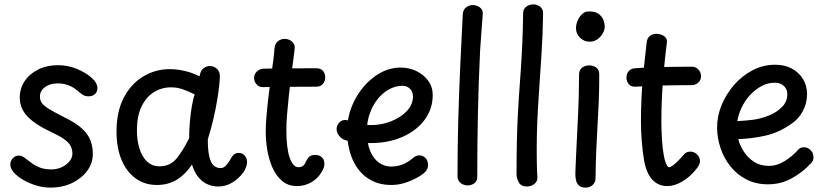

<svg xmlns="http://www.w3.org/2000/svg" viewBox="-20 -840 3769 875"><path d="M424 -438Q424 -422 413 -411.5Q402 -401 383 -401Q367 -401 355 -409.5Q343 -418 329 -430Q312 -444 290.5 -452Q269 -460 243 -460Q208 -460 185 -443Q162 -426 162 -400Q162 -384 170 -371.5Q178 -359 201.5 -344.5Q225 -330 272 -306Q343 -272 373 -233.5Q403 -195 403 -138Q403 -96 377.5 -61.5Q352 -27 308.5 -6Q265 15 209 15Q178 15 146 5.5Q114 -4 87 -19.5Q60 -35 43.5 -53.5Q27 -72 27 -90Q27 -107 38.5 -119Q50 -131 66 -131Q74 -131 82.5 -127Q91 -123 104 -112Q115 -103 129.5 -93Q144 -83 164.5 -75.5Q185 -68 213 -68Q252 -68 281 -90Q310 -112 310 -141Q310 -170 290 -191Q270 -212 216 -237Q139 -273 104.5 -310Q70 -347 70 -395Q70 -437 92.5 -470.5Q115 -504 154.5 -523.5Q194 -543 244 -543Q288 -543 329 -526.5Q370 -510 397 -486Q424 -462 424 -438Z M511 -240Q511 -332 544.5 -395.5Q578 -459 633.5 -492Q689 -525 754 -525Q778 -525 801 -521Q824 -517 846.5 -510Q869 -503 889 -492L894 -510Q898 -522 910 -530.5Q922 -539 935 -539Q955 -539 968.5 -526.5Q982 -514 982 -494Q982 -479 979 -450.5Q976 -422 969.5 -382.5Q963 -343 952.5 -298Q942 -253 927 -205Q927 -155 934 -126Q941 -97 954 -85.5Q967 -74 986 -74Q1000 -74 1012 -88Q1024 -102 1036 -124Q1041 -132 1048.5 -137.5Q1056 -143 1069 -143Q1085 -143 1095.5 -130.5Q1106 -118 1106 -102Q1106 -91 1101 -77.5Q1096 -64 1088 -53Q1068 -26 1038.5 -8Q1009 10 974 10Q948 10 924 -1Q900 -12 882.5 -34.5Q865 -57 855 -90Q823 -43 784 -20Q745 3 695 3Q639 3 597.5 -27.5Q556 -58 533.5 -112.5Q511 -167 511 -240ZM604 -246Q604 -210 611 -180Q618 -150 631 -128Q644 -106 663 -94Q682 -82 706 -82Q755 -82 784 -117Q813 -152 842 -210Q842 -249 845.5 -287Q849 -325 854.5 -357Q860 -389 867 -410Q837 -425 811.5 -433.5Q786 -442 760 -442Q716 -442 680.5 -419.5Q645 -397 624.5 -353.5Q604 -310 604 -246Z M1231 -620Q1233 -642 1247 -652.5Q1261 -663 1278 -663Q1289 -663 1299.5 -658Q1310 -653 1317 -643.5Q1324 -634 1323 -620Q1322 -606 1317.5 -573.5Q1313 -541 1307.5 -498.5Q1302 -456 1297 -410Q1292 -364 1288.5 -321.5Q1285 -279 1285 -248Q1285 -166 1300 -122Q1315 -78 1340 -78Q1354 -78 1362 -85Q1370 -92 1373 -101Q1378 -113 1387 -123.5Q1396 -134 1417 -134Q1434 -134 1446 -124Q1458 -114 1458 -96Q1459 -86 1455.5 -76Q1452 -66 1445 -55Q1429 -27 1399 -9.5Q1369 8 1334 8Q1293 8 1265.5 -15.5Q1238 -39 1221.5 -76.5Q1205 -114 1198 -157Q1191 -200 1191 -239Q1191 -270 1194.5 -312Q1198 -354 1203.5 -399.5Q1209 -445 1215 -488Q1221 -531 1225.5 -566Q1230 -601 1231 -620ZM1181 -443Q1162 -442 1150.5 -454Q1139 -466 1138 -483Q1137 -501 1150 -513.5Q1163 -526 1180 -527Q1209 -528 1241 -528Q1273 -528 1316.5 -528.5Q1360 -529 1421 -529Q1442 -529 1452 -517Q1462 -505 1462 -488Q1462 -471 1452 -458Q1442 -445 1421 -445Q1360 -445 1317 -444.5Q1274 -444 1242 -444Q1210 -444 1181 -443Z M1534 -212Q1525 -220 1519.5 -230.5Q1514 -241 1514 -254Q1515 -271 1527.5 -283Q1540 -295 1558 -293Q1566 -292 1576.5 -286.5Q1587 -281 1609 -275.5Q1631 -270 1671 -270Q1719 -270 1763 -287.5Q1807 -305 1834.5 -334.5Q1862 -364 1862 -400Q1862 -423 1848 -436Q1834 -449 1814 -449Q1783 -449 1753.5 -433Q1724 -417 1701.5 -389Q1679 -361 1665.5 -323.5Q1652 -286 1652 -243Q1652 -187 1667.5 -151Q1683 -115 1708 -98Q1733 -81 1762 -81Q1790 -81 1814.5 -90.5Q1839 -100 1865 -122Q1871 -127 1877 -129.5Q1883 -132 1890 -132Q1902 -132 1911.5 -126Q1921 -120 1926 -110Q1931 -100 1931 -88Q1931 -72 1919 -58Q1907 -44 1878 -29Q1848 -13 1820 -5Q1792 3 1763 3Q1701 3 1655.5 -28Q1610 -59 1586 -115Q1562 -171 1562 -245Q1562 -301 1582 -352Q1602 -403 1636.5 -444Q1671 -485 1714.5 -508.5Q1758 -532 1805 -532Q1845 -532 1878 -516Q1911 -500 1931.5 -472Q1952 -444 1952 -407Q1952 -344 1915.5 -294.5Q1879 -245 1815 -216.5Q1751 -188 1669 -188Q1647 -188 1625 -189.5Q1603 -191 1584.5 -194Q1566 -197 1553 -201.5Q1540 -206 1534 -212Z M2089 -776Q2091 -797 2105 -807Q2119 -817 2135 -817Q2146 -817 2156.5 -812.5Q2167 -808 2174 -799Q2181 -790 2180 -775Q2178 -749 2176 -721.5Q2174 -694 2172 -666.5Q2170 -639 2168 -611Q2161 -466 2158 -323Q2155 -180 2155 -36Q2156 -15 2142 -5Q2128 5 2111 5Q2100 5 2089.5 0.5Q2079 -4 2072 -13.5Q2065 -23 2065 -37Q2065 -173 2068.5 -297Q2072 -421 2077.5 -540Q2083 -659 2089 -776Z M2364 -779Q2364 -793 2371 -802Q2378 -811 2388.5 -815.5Q2399 -820 2410 -820Q2427 -820 2441 -810Q2455 -800 2455 -779Q2454 -685 2447.5 -590Q2441 -495 2435 -399Q2431 -341 2428.5 -281.5Q2426 -222 2426 -163Q2426 -134 2426.5 -98Q2427 -62 2429 -32Q2430 -13 2415 -1.5Q2400 10 2381 10Q2355 10 2344.5 -8.5Q2334 -27 2334 -47Q2334 -128 2335.5 -192.5Q2337 -257 2339.5 -308.5Q2342 -360 2345 -402Q2349 -459 2353 -515.5Q2357 -572 2360 -636Q2363 -700 2364 -779Z M2619 -501Q2619 -515 2625.5 -524Q2632 -533 2642.5 -537.5Q2653 -542 2664 -542Q2684 -542 2697.5 -532Q2711 -522 2711 -501Q2711 -429 2708.5 -373Q2706 -317 2703 -266Q2700 -215 2697.5 -158.5Q2695 -102 2694 -28Q2694 -9 2681 3Q2668 15 2649 15Q2629 15 2619 6Q2609 -3 2605.5 -17Q2602 -31 2602 -46Q2602 -55 2603.5 -90Q2605 -125 2607.5 -176.5Q2610 -228 2613 -286.5Q2616 -345 2617.5 -401Q2619 -457 2619 -501ZM2605 -712Q2605 -729 2612.5 -746.5Q2620 -764 2633 -776Q2646 -788 2663 -788Q2695 -788 2710.5 -775Q2726 -762 2731 -746Q2736 -730 2736 -721Q2736 -694 2715.5 -672Q2695 -650 2667 -650Q2642 -650 2623.5 -668Q2605 -686 2605 -712Z M2927 -646Q2929 -666 2941.5 -676Q2954 -686 2972 -686Q2984 -686 2995.5 -681.5Q3007 -677 3014 -668Q3021 -659 3019 -645Q3011 -581 3005.5 -522Q3000 -463 2997 -405Q2994 -347 2994 -285Q2995 -209 3000.5 -163.5Q3006 -118 3014 -98Q3022 -78 3028 -78Q3037 -78 3051 -89.5Q3065 -101 3078.5 -115.5Q3092 -130 3098 -137Q3104 -144 3111.5 -146.5Q3119 -149 3126 -149Q3138 -149 3148 -143Q3158 -137 3164 -127Q3170 -117 3170 -105Q3170 -98 3166.5 -90Q3163 -82 3155 -72Q3135 -46 3111.5 -28Q3088 -10 3065 -1Q3042 8 3020 8Q2981 8 2953.5 -20.5Q2926 -49 2915 -110Q2908 -154 2904.5 -198.5Q2901 -243 2901 -288Q2901 -349 2904 -405Q2907 -461 2913 -519.5Q2919 -578 2927 -646ZM2875 -445Q2856 -444 2845.5 -456.5Q2835 -469 2835 -487Q2835 -504 2845.5 -516Q2856 -528 2875 -529Q2901 -531 2929.5 -532.5Q2958 -534 2989 -534.5Q3020 -535 3056 -535.5Q3092 -536 3133 -536Q3150 -536 3162 -524Q3174 -512 3175 -493Q3175 -475 3162 -463.5Q3149 -452 3133 -452Q3091 -452 3061 -451.5Q3031 -451 3004 -450.5Q2977 -450 2947 -448.5Q2917 -447 2875 -445Z M3480 0Q3425 0 3382 -22Q3339 -44 3309 -81.5Q3279 -119 3263.5 -165.5Q3248 -212 3248 -260Q3248 -311 3268.5 -361Q3289 -411 3325.5 -453Q3362 -495 3410 -520Q3458 -545 3513 -545Q3556 -545 3588.5 -527.5Q3621 -510 3639.5 -480Q3658 -450 3658 -410Q3658 -368 3637 -330.5Q3616 -293 3578 -270Q3527 -235 3466.5 -221.5Q3406 -208 3344 -206Q3352 -177 3370 -149Q3388 -121 3416.5 -102.5Q3445 -84 3484 -84Q3521 -84 3555.5 -105.5Q3590 -127 3615 -155Q3621 -163 3628.5 -166Q3636 -169 3643 -169Q3655 -169 3665 -163Q3675 -157 3681 -147Q3687 -137 3687 -125Q3688 -117 3685 -109.5Q3682 -102 3675 -95Q3638 -55 3588.5 -27.5Q3539 0 3480 0ZM3340 -288Q3380 -290 3414 -294.5Q3448 -299 3485 -314Q3518 -327 3543 -351.5Q3568 -376 3568 -411Q3568 -425 3561.5 -436.5Q3555 -448 3542.5 -455.5Q3530 -463 3510 -463Q3478 -463 3449 -447Q3420 -431 3397 -405.5Q3374 -380 3359.5 -349Q3345 -318 3340 -288Z"/></svg>

Font: Playpen Sans
Style: Regular
Weight: 400
Designer: Laura Meseguer, Veronika Burian, José Scaglione, Kostas Bartsokas, Vera Evstafieva, Tom Grace, Yorlmar Campos
Foundry: TypeTogether
Version: Version 2.000